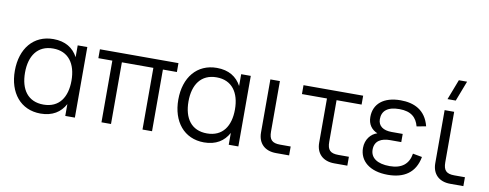

<svg xmlns="http://www.w3.org/2000/svg" viewBox="-65 -1106 3686 1447"><g transform="rotate(10 1778.0 -382.5)"><path d="M473.5 -540V-449.5C438.5 -515.5 377 -555 286 -555C134 -555 40 -439.5 40 -269.5C40 -102.5 132.5 15 286 15C376.5 15 438 -24.5 473.5 -90.5V0H547V-540ZM296 -484.5C413 -484.5 473.5 -399.5 473.5 -269.5C473.5 -143.5 417 -55.5 296 -55.5C177.5 -55.5 118 -139.5 118 -269.5C118 -397 176.5 -484.5 296 -484.5Z M823.5 0V-472H1064.5V0H1137.5V-472H1244.5V-540H643.5V-472H750.5V0Z M1724.5 -540V-449.5C1689.5 -515.5 1628 -555 1537 -555C1385 -555 1291 -439.5 1291 -269.5C1291 -102.5 1383.5 15 1537 15C1627.5 15 1689 -24.5 1724.5 -90.5V0H1798V-540ZM1547 -484.5C1664 -484.5 1724.5 -399.5 1724.5 -269.5C1724.5 -143.5 1668 -55.5 1547 -55.5C1428.5 -55.5 1369 -139.5 1369 -269.5C1369 -397 1427.5 -484.5 1547 -484.5Z M2186.5 -68H2105.5C2044 -68 2021 -91.5 2021 -153.5V-539.5H1948V-133.5C1948 -50.5 2000 0 2086 0H2186.5Z M2201.5 -472H2393V-133.5C2393 -50.5 2445.5 0 2531.5 0H2632V-68H2551C2489 -68 2466.5 -91.5 2466.5 -153.5V-472H2658V-540H2201.5Z M2943.5 15C3065.5 15 3152 -37.5 3174.5 -162L3103.5 -175C3091 -94.5 3038.5 -52 2946 -52C2850 -52 2798.5 -90.5 2798.5 -152.5C2798.5 -220.5 2850 -245.5 2916.5 -245.5H3001.5V-308H2916.5C2852.5 -308 2812.5 -335.5 2812.5 -388C2812.5 -451 2854.5 -488 2945 -488C3036.5 -488 3077.5 -446.5 3094.5 -382L3165.5 -395C3135 -516 3045 -555 2943 -555C2813.5 -555 2739 -492.5 2739 -392C2739 -335.5 2767 -298.5 2812.5 -279.5C2764 -264.5 2725 -217 2725 -152.5C2725 -53.5 2804.5 15 2943.5 15Z M3351.5 -625 3411 -780H3348L3288.5 -625ZM3520 -68H3439C3377.5 -68 3354.5 -91.5 3354.5 -153.5V-539.5H3281.5V-133.5C3281.5 -50.5 3333.5 0 3419.5 0H3520Z"/></g></svg>

Font: Vela Sans
Style: Regular
Weight: 400
Designer: Principal design: Mikhail Sharanda - project Manrope.
Design modification: Ravid Balaliev
Foundry: Mikhail Sharanda
Version: Version 1.001